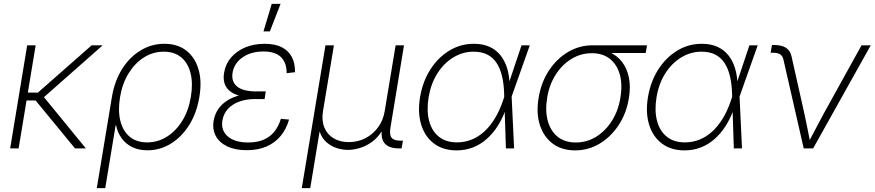

<svg xmlns="http://www.w3.org/2000/svg" viewBox="-20 -762 4492 986"><path d="M163.1 -529.3 75.7 0H32.2L119.6 -529.3ZM507.3 -529.3 186.5 -246.1H95.2L102.1 -286.6H174.8L450.7 -529.3ZM365.2 0 157.2 -252.9 192.4 -279.3 420.9 0Z M477.1 204.1 554.7 -264.2Q568.4 -345.7 606.7 -407Q645 -468.3 701.4 -502.7Q757.8 -537.1 824.2 -537.1Q891.1 -537.1 935.8 -502.9Q980.5 -468.8 999 -407.5Q1017.6 -346.2 1003.9 -264.6Q990.7 -183.1 952.4 -121.3Q914.1 -59.6 858.4 -24.9Q802.7 9.8 736.8 9.8Q691.4 9.8 658 -7.1Q624.5 -23.9 604 -53Q583.5 -82 576.2 -118.2H573.7L520.5 204.1ZM735.8 -30.8Q791 -30.8 837.6 -60.3Q884.3 -89.8 916.5 -142.3Q948.7 -194.8 960 -264.2Q971.7 -333.5 958.7 -385.7Q945.8 -438 910.9 -467.3Q876 -496.6 820.8 -496.6Q765.6 -496.6 719 -467Q672.4 -437.5 640.1 -385Q607.9 -332.5 596.7 -264.2Q585 -194.8 597.9 -142.1Q610.8 -89.4 645.8 -60.1Q680.7 -30.8 735.8 -30.8Z M1247.1 9.3Q1188.5 9.3 1147.9 -9.8Q1107.4 -28.8 1088.6 -63Q1069.8 -97.2 1077.1 -142.1Q1083 -175.3 1100.6 -201.4Q1118.2 -227.5 1146.7 -245.6Q1175.3 -263.7 1213.9 -273.4Q1252.4 -283.2 1299.8 -283.2H1343.3L1338.9 -253.4H1289.1Q1245.6 -253.4 1210 -240.7Q1174.3 -228 1151.4 -203.6Q1128.4 -179.2 1122.1 -143.6Q1113.8 -92.8 1149.7 -61.5Q1185.5 -30.3 1254.9 -30.3Q1301.8 -30.3 1335.2 -45.2Q1368.7 -60.1 1389.9 -87.2Q1411.1 -114.3 1422.4 -151.9L1464.4 -147.9Q1450.7 -99.6 1421.6 -64.2Q1392.6 -28.8 1348.9 -9.8Q1305.2 9.3 1247.1 9.3ZM1295.9 -260.3Q1249 -260.3 1215.3 -268.8Q1181.6 -277.3 1161.1 -293.7Q1140.6 -310.1 1133.1 -334Q1125.5 -357.9 1130.9 -388.7Q1138.2 -433.6 1166.7 -466.8Q1195.3 -500 1239.7 -518.6Q1284.2 -537.1 1339.4 -537.1Q1392.1 -537.1 1426.8 -519.5Q1461.4 -502 1478.5 -469.5Q1495.6 -437 1495.1 -391.1L1452.1 -386.2Q1452.1 -439.9 1422.9 -468.8Q1393.6 -497.6 1333 -497.6Q1269 -497.6 1225.8 -467.5Q1182.6 -437.5 1174.3 -388.7Q1167 -342.8 1197.8 -317.6Q1228.5 -292.5 1296.4 -292.5H1344.7L1339.8 -260.3ZM1333 -600.6 1375.5 -742.2H1420.9L1365.7 -600.6Z M1529.8 204.1 1651.4 -529.3H1694.8L1638.7 -191.4Q1630.9 -142.6 1645.8 -106.9Q1660.6 -71.3 1693.4 -51.8Q1726.1 -32.2 1771.5 -32.2Q1817.4 -32.2 1856 -52Q1894.5 -71.8 1921.1 -107.4Q1947.8 -143.1 1955.6 -191.4L2011.7 -529.3H2054.7L1984.9 -105Q1979 -69.3 1991.2 -54.4Q2003.4 -39.6 2036.6 -39.6H2049.3L2042.5 0H2029.3Q1977.1 0 1955.3 -25.9Q1933.6 -51.8 1941.9 -105L1954.1 -176.8H1972.2Q1963.4 -124 1940.9 -88.6Q1918.5 -53.2 1888.4 -32Q1858.4 -10.7 1826.4 -1.5Q1794.4 7.8 1767.1 7.8Q1739.3 7.8 1709.7 -1.5Q1680.2 -10.7 1656.2 -32Q1632.3 -53.2 1620.8 -88.6Q1609.4 -124 1618.2 -176.8H1636.2L1573.2 204.1Z M2324.7 10.3Q2255.4 10.3 2208.7 -24.9Q2162.1 -60.1 2143.1 -121.8Q2124 -183.6 2137.2 -263.7Q2150.9 -343.8 2190.2 -405.3Q2229.5 -466.8 2287.4 -502Q2345.2 -537.1 2413.6 -537.1Q2460 -537.1 2494.1 -521.5Q2528.3 -505.9 2550.8 -477.3Q2573.2 -448.7 2584.7 -410.2Q2596.2 -371.6 2597.2 -325.2H2611.3L2607.4 -267.6L2620.1 0H2578.1L2568.8 -284.7Q2567.4 -332 2558.1 -371.1Q2548.8 -410.2 2530.5 -438.2Q2512.2 -466.3 2483.2 -481.4Q2454.1 -496.6 2412.1 -496.6Q2356.4 -496.6 2307.9 -467Q2259.3 -437.5 2226.1 -385Q2192.9 -332.5 2181.2 -263.2Q2169.9 -194.3 2183.6 -141.8Q2197.3 -89.4 2233.6 -60.1Q2270 -30.8 2326.7 -30.8Q2366.7 -30.8 2402.3 -45.2Q2438 -59.6 2467.8 -87.2Q2497.6 -114.7 2521.2 -153.6Q2544.9 -192.4 2561.5 -240.7L2658.2 -529.3H2700.7L2606.4 -263.2L2591.3 -202.1H2577.6Q2561 -154.3 2536.1 -115.2Q2511.2 -76.2 2479 -47.9Q2446.8 -19.5 2408 -4.6Q2369.1 10.3 2324.7 10.3Z M2933.6 10.3Q2865.2 10.3 2818.6 -24.4Q2772 -59.1 2752.4 -120.1Q2732.9 -181.2 2746.1 -260.3Q2759.3 -339.4 2799.1 -399.9Q2838.9 -460.4 2897 -494.9Q2955.1 -529.3 3022.9 -529.3H3302.7L3295.9 -489.7H3083.5L3019.5 -488.8Q2962.9 -488.8 2914.8 -459.5Q2866.7 -430.2 2833.7 -378.7Q2800.8 -327.1 2790 -260.3Q2778.8 -193.4 2793 -141.4Q2807.1 -89.4 2843.8 -59.8Q2880.4 -30.3 2937 -30.3Q2993.7 -30.3 3041.5 -59.8Q3089.4 -89.4 3122.3 -141.4Q3155.3 -193.4 3166 -260.3Q3177.2 -327.1 3163.1 -378.7Q3148.9 -430.2 3112.3 -459.5Q3075.7 -488.8 3019.5 -488.8L3020 -512.2Q3069.8 -512.2 3109.4 -494.6Q3148.9 -477.1 3174.6 -443.8Q3200.2 -410.6 3209.7 -363.5Q3219.2 -316.4 3209.5 -257.3Q3196.8 -179.7 3157 -119.4Q3117.2 -59.1 3059.3 -24.4Q3001.5 10.3 2933.6 10.3Z M3495.1 10.3Q3425.8 10.3 3379.2 -24.9Q3332.5 -60.1 3313.5 -121.8Q3294.4 -183.6 3307.6 -263.7Q3321.3 -343.8 3360.6 -405.3Q3399.9 -466.8 3457.8 -502Q3515.6 -537.1 3584 -537.1Q3630.4 -537.1 3664.6 -521.5Q3698.7 -505.9 3721.2 -477.3Q3743.7 -448.7 3755.1 -410.2Q3766.6 -371.6 3767.6 -325.2H3781.7L3777.8 -267.6L3790.5 0H3748.5L3739.3 -284.7Q3737.8 -332 3728.5 -371.1Q3719.2 -410.2 3700.9 -438.2Q3682.6 -466.3 3653.6 -481.4Q3624.5 -496.6 3582.5 -496.6Q3526.9 -496.6 3478.3 -467Q3429.7 -437.5 3396.5 -385Q3363.3 -332.5 3351.6 -263.2Q3340.3 -194.3 3354 -141.8Q3367.7 -89.4 3404.1 -60.1Q3440.4 -30.8 3497.1 -30.8Q3537.1 -30.8 3572.8 -45.2Q3608.4 -59.6 3638.2 -87.2Q3668 -114.7 3691.7 -153.6Q3715.3 -192.4 3731.9 -240.7L3828.6 -529.3H3871.1L3776.9 -263.2L3761.7 -202.1H3748Q3731.4 -154.3 3706.5 -115.2Q3681.6 -76.2 3649.4 -47.9Q3617.2 -19.5 3578.4 -4.6Q3539.6 10.3 3495.1 10.3Z M4107.4 0 4002.9 -457.5Q3998.5 -475.6 3985.6 -483.4Q3972.7 -491.2 3949.2 -491.2H3937.5L3944.3 -530.8H3955.6Q3994.6 -530.8 4016.6 -516.4Q4038.6 -502 4044.9 -472.2L4109.9 -182.6Q4118.7 -144 4126.2 -104.5Q4133.8 -64.9 4141.6 -26.4H4129.4Q4150.4 -64.9 4170.7 -104.2Q4190.9 -143.6 4212.4 -182.6L4404.3 -529.3H4451.7L4155.8 0Z"/></svg>

Font: Inter 24pt ExtraLight
Style: Italic
Weight: 250
Italic angle: -9.3988°
Version: Version 4.001;git-66647c0bb